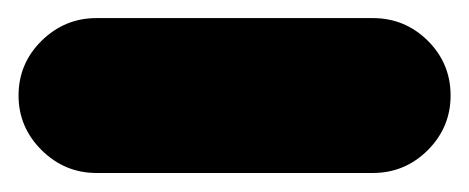

<svg xmlns="http://www.w3.org/2000/svg" viewBox="-104 -125 506 207"><path d="M381.8 -22Q381.8 12.2 357.2 36.9Q332.5 61.5 297.9 61.5H0Q-34.2 61.5 -59.1 36.9Q-84 12.2 -84 -22Q-84 -56.6 -59.1 -81.1Q-34.2 -105.5 0 -105.5H297.9Q332.5 -105.5 357.2 -81.1Q381.8 -56.6 381.8 -22Z"/></svg>

Font: Mikhak-FD Black
Style: Regular
Weight: 900
Designer: Amin Abedi
Version: Version 3.2